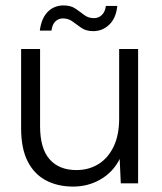

<svg xmlns="http://www.w3.org/2000/svg" viewBox="-20 -677 600 709"><path d="M250 12Q193 12 149.5 -11Q106 -34 82 -81.5Q58 -129 58 -203V-496H128V-211Q128 -129 163 -89Q198 -49 262 -49Q308 -49 343.5 -71Q379 -93 399.5 -135.5Q420 -178 420 -239V-496H490V0H426L422 -90Q398 -42 352 -15Q306 12 250 12ZM324 -562Q298 -562 280.5 -574Q263 -586 248 -597.5Q233 -609 212 -609Q196 -609 184.5 -598Q173 -587 170 -564H127Q133 -610 156.5 -633.5Q180 -657 215 -657Q241 -657 258 -645.5Q275 -634 290.5 -622Q306 -610 327 -610Q344 -610 356 -621.5Q368 -633 371 -655H413Q409 -611 384 -586.5Q359 -562 324 -562Z"/></svg>

Font: DM Sans 24pt Light
Style: Regular
Weight: 300
Designer: Colophon Foundry, Jonny Pinhorn
Foundry: Colophon Foundry
Version: Version 4.004;gftools[0.9.30]